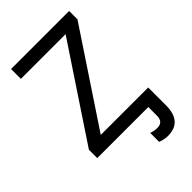

<svg xmlns="http://www.w3.org/2000/svg" viewBox="-267 -811 1106 1106"><g transform="rotate(-45 286.0 -258.0)"><path d="M533.2 0H38.1V-67.9L414.1 -633.8H49.8V-713.9H522.9V-646L147 -80.1H533.2ZM416 198.2Q387.2 198.2 356.4 186V112.8Q378.9 122.1 406.2 122.1Q454.1 122.1 454.1 69.8V-80.1H533.2V64.9Q533.2 198.2 416 198.2Z"/></g></svg>

Font: NotoPenekeko
Style: Regular
Weight: 400
Designer: Monotype Design team
Foundry: Monotype Imaging Inc.
Version: Version 1.04